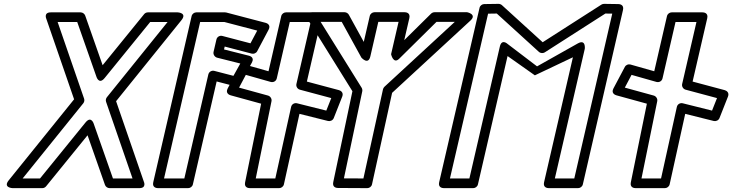

<svg xmlns="http://www.w3.org/2000/svg" viewBox="-20 -949 3791 994"><path d="M529.2 -421.8 666.1 -25H564.8L465.6 -307.4C465.6 -307.4 452.8 -351.9 422.6 -314.8L187.1 -25H97.1L411.2 -414.3C416.6 -421 418.1 -430.3 415.4 -438.2L278.4 -835H379.8L478.9 -552.6C478.9 -552.6 491.7 -508.1 521.9 -545.2L757.5 -835H847.5L533.4 -445.7C528 -439 526.5 -429.7 529.2 -421.8ZM581 -425.1 919.2 -844.3C950.4 -882.9 899.8 -885 899.8 -885H745.6C738.3 -885 730.9 -881.6 726.2 -875.8L511.3 -611.4L421.1 -868.3C418.1 -876.8 408.6 -885 397.5 -885H243.3C204.7 -885 219.7 -851.8 219.7 -851.8L363.6 -434.9L25.3 -15.7C-5.8 22.9 44.8 25 44.8 25H199C206.3 25 213.6 21.6 218.4 15.8L433.3 -248.6L523.5 8.3C526.4 16.8 536 25 547 25H701.2C739.9 25 724.8 -8.2 724.8 -8.2Z M1276.7 -724.7 1131.1 -762.9C1118.2 -766.3 1103.7 -758.9 1100.4 -744.3L1085.6 -680.3C1082.4 -666.3 1092.6 -653.3 1103.9 -650.4L1224.1 -620.2L1188.5 -556.4L1089.3 -582.1C1076.4 -585.5 1062 -578 1058.6 -563.6L934.3 -25H829.2L1016.2 -835H1142.1L1311.6 -790.6ZM1283.1 -671.4C1293.4 -668.7 1306 -673.4 1311.5 -683.8L1370.5 -795C1384.4 -821.2 1360.6 -829.4 1354.8 -830.9L1151.6 -884.2C1150 -884.6 1147.4 -885 1145.3 -885H996.3C985.6 -885 974.6 -877.2 972 -865.6L773.4 -5.6C766.8 23 791.7 25 797.8 25H954.2C964.9 25 975.9 17.2 978.5 5.6L1101.6 -527.3L1194.6 -503.1C1204.2 -500.7 1217 -504.8 1222.8 -515.2L1283.7 -624.4C1300 -653.6 1270.9 -660 1267.9 -660.8L1139.8 -693L1143.3 -708Z M1669.3 -376.4 1517.6 -414.3C1504.6 -417.5 1490.3 -410 1487.1 -395.4L1405.3 -25H1304L1385.6 -425.1C1388.3 -438.6 1378.7 -451.1 1367.7 -454.2L1217.7 -495.4L1252.6 -561.4L1381.7 -524.8C1394.3 -521.3 1409.3 -527.8 1412.9 -543.3L1480.2 -835H1588.6L1514.6 -514.4C1511.5 -501.2 1520.1 -488 1532.5 -484.7L1695 -441.2ZM1678.5 -322.6C1688.8 -320 1702.9 -325.3 1707.8 -337.6L1751.8 -449C1759.8 -469.1 1745 -479.6 1735 -482.3L1568.7 -526.7L1644.4 -854.4C1651 -883 1626.1 -885 1620 -885H1460.3C1449.6 -885 1438.6 -877.2 1436 -865.6L1370.1 -580.1L1246.8 -615C1235.9 -618.1 1223.4 -613.1 1217.9 -602.7L1158.9 -491.3C1145.3 -465.7 1168.3 -457.2 1174.3 -455.5L1331.9 -412.2L1248.9 -5C1243.2 22.7 1266.7 25 1273.4 25H1425.4C1436.4 25 1447.2 16.9 1449.8 5.4L1530.4 -359.6Z M1861.4 -25.1 1760.5 -25.6 1855.5 -476.3C1856.9 -482.7 1855 -490.2 1852.3 -494.6L1640 -835.7H1749.2L1851 -650.7C1851 -650.7 1886.4 -610 1897.3 -657.1L1938.5 -835.7H2043.4L2004.7 -668.4C2004.7 -668.4 2016.1 -614.8 2046.7 -645L2239.7 -835.7H2334.4L1970.3 -499.8C1966.5 -496.3 1963.7 -490.9 1962.8 -486.8ZM1881.4 25C1892.7 25.1 1903.4 16.9 1905.9 5.4L2010 -468.4L2415.3 -842.3C2451 -875.2 2398.4 -885.7 2398.4 -885.7H2229.5C2224 -885.7 2216.7 -883.2 2211.9 -878.5L2072.8 -741.1L2099.2 -855.1C2105.8 -883.7 2080.9 -885.7 2074.8 -885.7H1918.6C1907.9 -885.7 1896.9 -877.9 1894.3 -866.3L1863.3 -732.1L1785.9 -872.8C1782 -879.8 1773.3 -885.7 1764 -885.7H1595C1547.1 -885.7 1573.8 -847.5 1573.8 -847.5L1804.5 -476.7L1705.2 -5.9C1699.4 21.8 1722.9 24.2 1729.5 24.2Z M2749 -559 2946 -652.5 2796.7 -5.6C2790.1 23 2814.9 25 2821 25H2973C2983.8 25 2994.7 17.1 2997.4 5.6L3205.3 -897.3C3211.8 -925.2 3187.8 -927.8 3181.4 -927.9L3107.4 -929C3103.4 -929.1 3097.7 -927.7 3093.5 -925.1L2789.5 -730.3L2578.3 -922.5C2574.6 -925.9 2567.5 -929.1 2561 -929L2486.5 -927.9C2476.3 -927.7 2465.2 -920.1 2462.6 -908.5L2253.6 -5.6C2247 23 2271.9 25 2278 25H2430C2440.7 25 2451.7 17.2 2454.3 5.6L2607.7 -658.8ZM2760.4 -605.4 2607.2 -722C2607.2 -722 2577.4 -749.8 2567.7 -707.8L2410.1 -25H2309.4L2506.9 -878.2L2551.9 -878.9L2770 -680.4C2778.8 -672.5 2792.3 -672.7 2800.3 -677.9L3114.1 -878.9L3149.7 -878.4L2953.1 -25H2852.5L3007.5 -696.5C3007.5 -696.5 3014 -748.2 2970.9 -723.9Z M3666.3 -376.4 3514.6 -414.3C3501.6 -417.5 3487.3 -410 3484.1 -395.4L3402.3 -25H3301L3382.6 -425.1C3385.3 -438.6 3375.7 -451.1 3364.7 -454.2L3214.7 -495.4L3249.6 -561.4L3378.7 -524.8C3391.3 -521.3 3406.3 -527.8 3409.9 -543.3L3477.2 -835H3585.6L3511.6 -514.4C3508.5 -501.2 3517.1 -488 3529.5 -484.7L3692 -441.2ZM3675.5 -322.6C3685.8 -320 3699.9 -325.3 3704.8 -337.6L3748.8 -449C3756.8 -469.1 3742 -479.6 3732 -482.3L3565.7 -526.7L3641.4 -854.4C3648 -883 3623.1 -885 3617 -885H3457.3C3446.6 -885 3435.6 -877.2 3433 -865.6L3367.1 -580.1L3243.8 -615C3232.9 -618.1 3220.4 -613.1 3214.9 -602.7L3155.9 -491.3C3142.3 -465.7 3165.3 -457.2 3171.3 -455.5L3328.9 -412.2L3245.9 -5C3240.2 22.7 3263.7 25 3270.4 25H3422.4C3433.4 25 3444.2 16.9 3446.8 5.4L3527.4 -359.6Z"/></svg>

Font: Stormning Aesir
Style: Bold
Weight: 400
Designer: Robert Jablonski, Mew Too
Foundry: Cannot Into Space Fonts
Version: Version 0.90